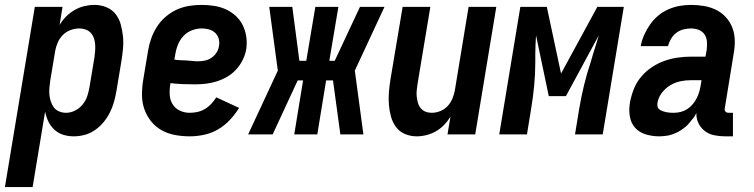

<svg xmlns="http://www.w3.org/2000/svg" viewBox="-53 -548 3073 783"><path d="M-33 215 89 -520H202L190 -446Q201 -465 216.5 -480.5Q232 -496 251 -507Q270 -518 291 -523Q312 -528 332 -528Q358 -528 381 -518.5Q404 -509 418.5 -490.5Q433 -472 439.5 -448Q446 -424 448.5 -399.5Q451 -375 448.5 -349Q446 -323 442 -298L422 -178Q418 -155 412 -133Q406 -111 395.5 -90Q385 -69 370 -50.5Q355 -32 335 -18Q315 -4 292.5 2Q270 8 248 8Q225 8 204.5 1.5Q184 -5 168.5 -19.5Q153 -34 144 -53Q135 -72 131 -93L80 215ZM216 -88Q235 -88 253 -97Q271 -106 284 -122Q297 -138 303 -156.5Q309 -175 312 -193L332 -313Q334 -327 335 -340.5Q336 -354 335 -367Q334 -380 330 -392Q326 -404 317.5 -413.5Q309 -423 296.5 -427.5Q284 -432 271 -432Q253 -432 235 -425.5Q217 -419 203.5 -405.5Q190 -392 182.5 -374.5Q175 -357 172 -340L152 -220Q150 -205 148.5 -190Q147 -175 148.5 -161Q150 -147 154.5 -133.5Q159 -120 167 -109.5Q175 -99 188.5 -93.5Q202 -88 216 -88Z M721 8Q690 8 660.5 2.5Q631 -3 606 -17Q581 -31 563 -53.5Q545 -76 535.5 -103.5Q526 -131 526 -161.5Q526 -192 531 -222L551 -342Q555 -367 564 -392Q573 -417 587.5 -439.5Q602 -462 623 -480Q644 -498 668.5 -509Q693 -520 718.5 -524Q744 -528 769 -528Q795 -528 820.5 -524Q846 -520 868 -510Q890 -500 908.5 -483Q927 -466 937.5 -444Q948 -422 951.5 -397Q955 -372 951 -346Q947 -324 936.5 -303Q926 -282 910 -264.5Q894 -247 873.5 -235Q853 -223 830.5 -216Q808 -209 786 -206.5Q764 -204 742 -204Q716 -204 691.5 -205Q667 -206 642 -209V-207Q638 -185 639 -163Q640 -141 650.5 -123.5Q661 -106 680 -97Q699 -88 721 -88Q737 -88 752.5 -91.5Q768 -95 782.5 -103.5Q797 -112 808.5 -124.5Q820 -137 829 -151L922 -108Q906 -82 884.5 -59Q863 -36 836.5 -20.5Q810 -5 780 1.5Q750 8 721 8ZM755 -298Q769 -298 783 -301Q797 -304 809.5 -312.5Q822 -321 830 -333.5Q838 -346 840 -360Q843 -375 839 -389.5Q835 -404 824.5 -414Q814 -424 799.5 -428Q785 -432 770 -432Q750 -432 730 -424.5Q710 -417 695.5 -401.5Q681 -386 673 -366.5Q665 -347 662 -327L658 -305Q670 -303 682.5 -302.5Q695 -302 707 -301.5Q719 -301 731 -299.5Q743 -298 755 -298Z M1429 0H1335L1305 -220H1277L1241 0H1147L1183 -220H1161L1059 0H959L1080 -260L1045 -520H1139L1168 -300H1196L1233 -520H1327L1290 -300H1312L1415 -520H1515L1394 -260Z M1646 8Q1621 8 1598.5 -1.5Q1576 -11 1562 -30Q1548 -49 1541.5 -72.5Q1535 -96 1533 -121Q1531 -146 1533 -171.5Q1535 -197 1539 -222L1589 -520H1702L1650 -207Q1648 -193 1646.5 -180Q1645 -167 1646.5 -154Q1648 -141 1651.5 -128.5Q1655 -116 1663 -106.5Q1671 -97 1682.5 -92.5Q1694 -88 1708 -88Q1725 -88 1742.5 -95Q1760 -102 1772.5 -115.5Q1785 -129 1792 -146Q1799 -163 1802 -180L1858 -520H1971L1885 0H1772L1784 -72Q1773 -54 1758 -38.5Q1743 -23 1724.5 -12.5Q1706 -2 1686 3Q1666 8 1646 8Z M1983 0 2069 -520H2177L2235 -248L2383 -520H2491L2405 0H2292L2309 -104Q2317 -152 2328.5 -199.5Q2340 -247 2356 -295L2366 -329Q2372 -348 2378 -367Q2384 -386 2389 -404L2255 -156H2185L2133 -404Q2132 -386 2131 -367Q2130 -348 2130 -329V-295Q2130 -247 2125.5 -199.5Q2121 -152 2113 -104L2096 0Z M2635 8Q2607 8 2580.5 0Q2554 -8 2537 -27Q2520 -46 2515.5 -73.5Q2511 -101 2516 -129V-130Q2521 -157 2531.5 -184Q2542 -211 2560.5 -233.5Q2579 -256 2604 -273Q2629 -290 2656 -299.5Q2683 -309 2710.5 -313Q2738 -317 2765 -317H2824L2829 -345Q2831 -361 2830 -377.5Q2829 -394 2820.5 -407Q2812 -420 2797 -426Q2782 -432 2765 -432Q2750 -432 2734 -428Q2718 -424 2705 -414Q2692 -404 2683.5 -389.5Q2675 -375 2671 -360H2560Q2564 -383 2574 -405.5Q2584 -428 2598 -448Q2612 -468 2631 -484Q2650 -500 2673 -510Q2696 -520 2719 -524Q2742 -528 2765 -528Q2792 -528 2818.5 -523.5Q2845 -519 2868 -507.5Q2891 -496 2908 -477Q2925 -458 2934 -434Q2943 -410 2943.5 -383Q2944 -356 2939 -329L2903 -108Q2902 -104 2902.5 -100Q2903 -96 2905.5 -93Q2908 -90 2911.5 -89Q2915 -88 2919 -88H2936V8H2903Q2881 8 2859.5 3.5Q2838 -1 2821.5 -13.5Q2805 -26 2795.5 -45.5Q2786 -65 2787 -87Q2781 -77 2780 -74.5Q2779 -72 2775 -67Q2771 -62 2767 -57.5Q2763 -53 2759.5 -48.5Q2756 -44 2752 -39.5Q2748 -35 2743 -31Q2738 -27 2733 -23.5Q2728 -20 2723 -16.5Q2718 -13 2713 -10.5Q2708 -8 2702.5 -5.5Q2697 -3 2691.5 -1Q2686 1 2680.5 2.5Q2675 4 2669.5 5Q2664 6 2658.5 6.5Q2653 7 2647 7.5Q2641 8 2635 8ZM2695 -88Q2709 -88 2723 -91.5Q2737 -95 2749.5 -103Q2762 -111 2772 -123Q2782 -135 2788.5 -148Q2795 -161 2799 -175Q2803 -189 2805 -203L2808 -221H2765Q2743 -221 2721.5 -216.5Q2700 -212 2680 -200Q2660 -188 2645.5 -168.5Q2631 -149 2628 -127Q2627 -120 2629 -112.5Q2631 -105 2637 -101Q2643 -97 2650 -94.5Q2657 -92 2664 -90.5Q2671 -89 2679 -88.5Q2687 -88 2695 -88Z"/></svg>

Font: Iosevka SS18
Style: Bold Italic
Weight: 700
Italic angle: -9°
Monospace: yes
Designer: Belleve Invis
Foundry: Belleve Invis
Version: Version 25.1.1; ttfautohint (v1.8.4)